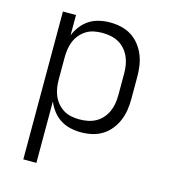

<svg xmlns="http://www.w3.org/2000/svg" viewBox="-110 -627 821 922"><g transform="rotate(15 300.0 -166.5)"><path d="M91 205V-530H156V-429Q166 -454 182.5 -475.5Q199 -497 221.5 -511.5Q244 -526 270.5 -532Q297 -538 324 -538Q352 -538 379 -532Q406 -526 429.5 -511.5Q453 -497 470.5 -475Q488 -453 498.5 -427.5Q509 -402 513 -375Q517 -348 517 -320V-210Q517 -182 513 -155Q509 -128 498.5 -102.5Q488 -77 470.5 -55Q453 -33 429.5 -18.5Q406 -4 379 2Q352 8 324 8Q297 8 270.5 2Q244 -4 221.5 -18.5Q199 -33 182.5 -54.5Q166 -76 156 -101V205ZM301 -50Q322 -50 342.5 -54Q363 -58 381.5 -68Q400 -78 414 -94Q428 -110 436.5 -129Q445 -148 448.5 -168.5Q452 -189 452 -210V-320Q452 -341 448.5 -361.5Q445 -382 436.5 -401Q428 -420 414 -436Q400 -452 381.5 -462Q363 -472 342.5 -476Q322 -480 301 -480Q280 -480 260 -476Q240 -472 222.5 -461.5Q205 -451 191.5 -435Q178 -419 170 -400Q162 -381 159 -360.5Q156 -340 156 -320V-210Q156 -190 159 -169.5Q162 -149 170 -130Q178 -111 191.5 -95Q205 -79 222.5 -68.5Q240 -58 260 -54Q280 -50 301 -50Z"/></g></svg>

Font: Iosevka Curly Light Extended
Style: Regular
Weight: 300
Width: 7
Monospace: yes
Designer: Belleve Invis
Foundry: Belleve Invis
Version: Version 11.1.0; ttfautohint (v1.8.3)